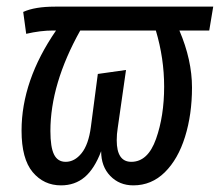

<svg xmlns="http://www.w3.org/2000/svg" viewBox="-20 -547 663 579"><path d="M611 -455H521Q559 -366 559 -283Q559 -202 538 -134.5Q517 -67 477 -27.5Q437 12 382 12Q340 12 312.5 -16.5Q285 -45 285 -91Q265 -38 235.5 -13Q206 12 164 12Q112 12 78.5 -28Q45 -68 45 -153Q45 -304 149 -455H140Q102 -455 59 -445L50 -511Q85 -527 146 -527H623ZM450 -455H222Q132 -294 132 -152Q132 -103 143 -81Q154 -59 178 -59Q205 -59 226 -85Q247 -111 254 -164L275 -324L360 -336L335 -161Q332 -143 332 -124Q332 -59 376 -59Q426 -59 450.5 -128Q475 -197 475 -286Q475 -371 450 -455Z"/></svg>

Font: Fira Sans Compressed
Style: Italic
Weight: 400
Width: 1
Italic angle: -8°
Designer: bBox Type GmbH & Carrois Corporate GbR & Edenspiekermann AG
Foundry: bBox Type GmbH & Carrois Corporate GbR & Edenspiekermann AG
Version: Version 4.301